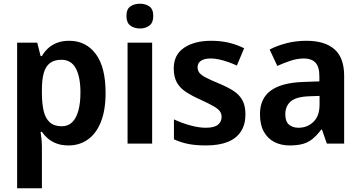

<svg xmlns="http://www.w3.org/2000/svg" viewBox="-20 -771 1937 1031"><path d="M352 -552Q441 -552 494 -481.5Q547 -411 547 -272Q547 -180 522 -117Q497 -54 452 -22Q407 10 348 10Q311 10 283.5 -0.5Q256 -11 237 -27.5Q218 -44 205 -63H198Q201 -45 203 -22.5Q205 0 205 20V240H72V-542H180L198 -470H205Q218 -493 238 -511.5Q258 -530 286 -541Q314 -552 352 -552ZM310 -450Q272 -450 248.5 -432.5Q225 -415 215 -379Q205 -343 205 -289V-273Q205 -215 214.5 -175Q224 -135 247.5 -114Q271 -93 312 -93Q346 -93 368 -115Q390 -137 401 -177.5Q412 -218 412 -274Q412 -358 387 -404Q362 -450 310 -450Z M797 -542V0H665V-542ZM732 -751Q761 -751 782 -736.5Q803 -722 803 -685Q803 -649 782 -633.5Q761 -618 732 -618Q701 -618 680 -633.5Q659 -649 659 -685Q659 -722 680 -736.5Q701 -751 732 -751Z M1298 -157Q1298 -103 1274 -65.5Q1250 -28 1203 -9Q1156 10 1085 10Q1031 10 991 2Q951 -6 914 -23V-130Q954 -111 1000.5 -98Q1047 -85 1085 -85Q1130 -85 1150 -101Q1170 -117 1170 -144Q1170 -160 1161 -173Q1152 -186 1127 -200.5Q1102 -215 1054 -237Q1007 -258 976 -279Q945 -300 929 -329.5Q913 -359 913 -404Q913 -477 968.5 -514.5Q1024 -552 1114 -552Q1163 -552 1205.5 -542.5Q1248 -533 1291 -512L1252 -419Q1228 -430 1203.5 -438.5Q1179 -447 1156 -452Q1133 -457 1112 -457Q1077 -457 1059 -444.5Q1041 -432 1041 -410Q1041 -393 1050.5 -380.5Q1060 -368 1084.5 -355Q1109 -342 1155 -323Q1201 -304 1233 -283.5Q1265 -263 1281.5 -233Q1298 -203 1298 -157Z M1626 -552Q1724 -552 1776 -506.5Q1828 -461 1828 -364V0H1735L1709 -75H1705Q1683 -46 1660 -26.5Q1637 -7 1607.5 1.5Q1578 10 1535 10Q1490 10 1454 -8Q1418 -26 1397 -63.5Q1376 -101 1376 -158Q1376 -242 1434 -284.5Q1492 -327 1609 -331L1695 -334V-361Q1695 -413 1673.5 -435Q1652 -457 1613 -457Q1577 -457 1540.5 -445Q1504 -433 1469 -417L1428 -505Q1468 -526 1518.5 -539Q1569 -552 1626 -552ZM1639 -254Q1568 -251 1540 -225.5Q1512 -200 1512 -157Q1512 -119 1531.5 -102Q1551 -85 1583 -85Q1630 -85 1663 -116.5Q1696 -148 1696 -210V-256Z"/></svg>

Font: Noto Sans Display SemiBold
Style: Regular
Weight: 600
Designer: Monotype Design Team
Foundry: Monotype Imaging Inc.
Version: Version 2.003